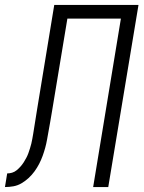

<svg xmlns="http://www.w3.org/2000/svg" viewBox="-60 -755 580 775"><path d="M-40 0 -31 -55Q-21 -55 -11 -58Q-1 -61 7.5 -68Q16 -75 23 -83Q30 -91 35.5 -99.5Q41 -108 46 -117.5Q51 -127 54.5 -136.5Q58 -146 61 -156Q64 -166 66.5 -175.5Q69 -185 70.5 -195Q72 -205 74 -215Q78 -240 82 -265Q86 -290 90 -315L159 -735H499L377 0H316L428 -680H212L150 -306Q148 -294 146 -282.5Q144 -271 142 -259Q139 -242 136 -225.5Q133 -209 130 -192Q127 -175 122.5 -158.5Q118 -142 112 -125.5Q106 -109 98 -93.5Q90 -78 79.5 -63.5Q69 -49 55.5 -36.5Q42 -24 26.5 -15Q11 -6 -6 -3Q-23 0 -40 0Z"/></svg>

Font: Iosevka SS04 Light Oblique
Style: Regular
Weight: 300
Italic angle: -9°
Monospace: yes
Designer: Belleve Invis
Foundry: Belleve Invis
Version: Version 19.0.0; ttfautohint (v1.8.4)